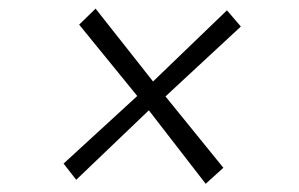

<svg xmlns="http://www.w3.org/2000/svg" viewBox="-20 -518 709 456"><path d="M468.5 -81.5 333.5 -256 161 -91 131 -129.5 306 -290 168 -459.5 207 -497.5 343.5 -324.5 519 -493.5 552 -455 373 -289 510.5 -119.5Z"/></svg>

Font: Merriweather 120pt SemiBold
Style: Italic
Weight: 600
Italic angle: -7.8°
Version: Version 2.101